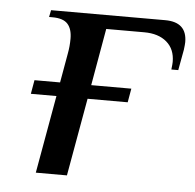

<svg xmlns="http://www.w3.org/2000/svg" viewBox="-41 -512 563 553"><g transform="rotate(5 240.5 -235.0)"><path d="M478 -412Q478 -406 476 -390L465 -330H445Q447 -346 447 -352Q447 -389 423 -409.5Q399 -430 358 -430H248L219 -265H335L328 -225H212L172 0H82L122 -225H48L55 -265H129L144 -350Q148 -371 148 -393Q148 -421 135 -435.5Q122 -450 91 -450H81L85 -470H415Q478 -470 478 -412Z"/></g></svg>

Font: Philosopher
Style: Italic
Weight: 400
Italic angle: -10°
Designer: Jovanny Lemonad
Foundry: Jovanny Lemonad
Version: Version 2.000